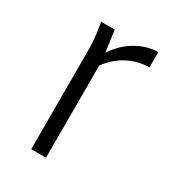

<svg xmlns="http://www.w3.org/2000/svg" viewBox="-134 -596 609 674"><g transform="rotate(30 170.5 -259.0)"><path d="M84 -510H139L151 -423Q181 -469 224.5 -493.5Q268 -518 311 -518V-456Q267 -456 226.5 -435.5Q186 -415 155 -374V0H95V-388Q95 -413 94 -431Q93 -449 90 -471Z"/></g></svg>

Font: Radio Canada Light
Style: Regular
Weight: 300
Designer: Charles Daoud, Etienne Aubert Bonn, Alexandre Saumier Demers, Jacques Le Bailly
Foundry: Radio-Canada
Version: Version 2.104;gftools[0.9.28.dev5+ged2979d]